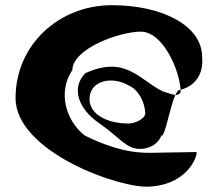

<svg xmlns="http://www.w3.org/2000/svg" viewBox="-20 -730 855 740"><path d="M40 -352C40 -144 447 0 560 -11C716 -22 744 -144 737 -144L556 -141C500 -141 426 -149 306 -208C231 -268 203 -378 259 -460C259 -541 438 -608 523 -608C606 -608 671 -465 676 -384C723 -396 766 -435 759 -511C759 -629 609 -710 411 -710C208 -710 40 -558 40 -352ZM309 -448C254 -393 280 -312 361 -256C442 -200 466 -156 520 -156C554 -156 590 -174 602 -208C615 -197 634 -317 656 -364C644 -365 627 -372 607 -378C516 -423 464 -518 309 -448ZM325 -348C325 -420 412 -438 475 -401C514 -385 538 -336 540 -294C540 -272 500 -254 475 -254C392 -254 325 -290 325 -348ZM656 -364C664 -364 671 -366 676 -374V-384C675 -384 673 -383 672 -383C667 -383 661 -375 656 -364Z"/></svg>

Font: Ampere
Style: SC
Weight: 400
Version: Version 1